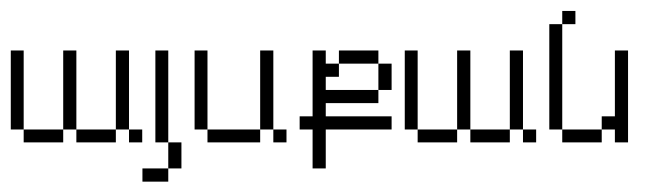

<svg xmlns="http://www.w3.org/2000/svg" viewBox="-20 -264 1209 356"><path d="M23.9 0V-23.9H97.2V0ZM121.6 0V-23.9H194.8V0ZM219.2 0V-23.9H243.7V0ZM0 -23.9V-170.4H23.9V-23.9ZM97.2 -23.9V-170.4H121.6V-23.9ZM194.8 -23.9V-170.4H219.2V-23.9Z M244.1 72.8V48.3H292V72.8ZM292 48.3V0H316.4V48.3ZM268.1 0V-170.4H292V0Z M364.7 0V-23.9H462.4V0ZM486.8 0V-23.9H511.2V0ZM340.8 -23.9V-170.4H364.7V-23.9ZM462.4 -23.9V-170.4H486.8V-23.9Z M681.6 -97.2V-146H706.1V-97.2ZM559.6 48.3V-23.9H535.6V-48.3H559.6V-170.4H584V-146H608.4V-121.6H584V-97.2H681.6V-72.8H584V-48.3H706.1V-23.9H584V48.3ZM608.4 -146V-170.4H681.6V-146Z M754.4 0V-23.9H827.6V0ZM852.1 0V-23.9H925.3V0ZM949.7 0V-23.9H974.1V0ZM730.5 -23.9V-170.4H754.4V-23.9ZM827.6 -23.9V-170.4H852.1V-23.9ZM925.3 -23.9V-170.4H949.7V-23.9Z M1022.5 0V-23.9H1095.7V0ZM1120.1 0V-23.9H1095.7V-48.3H1120.1V-170.4H1144.5V0ZM998.5 -23.9V-219.2H1022.5V-23.9ZM1022.5 -219.2V-243.7H1046.9V-219.2Z"/></svg>

Font: FS Mondwest Regular
Style: Regular
Weight: 400
Designer: NZWStudios2024
Foundry: https://fontstruct.com
Version: Version 1.0